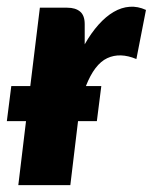

<svg xmlns="http://www.w3.org/2000/svg" viewBox="-29 -541 446 561"><path d="M59.5 -289.5 87.5 -518.5H167.5Q191.5 -518.5 205 -507.2Q218.5 -496 218.5 -470.5V-411.5Q237.5 -445 259 -469Q280.5 -493 303.2 -506.2Q326 -519.5 349.8 -521.2Q373.5 -523 397.5 -512L369.5 -368.5Q321.5 -388.5 284.2 -371Q247 -353.5 222 -289.5H267L254 -187H199L176.5 0H24.5L47 -187H-9L4 -289.5Z"/></svg>

Font: Lato Black
Style: Italic
Weight: 900
Italic angle: -7°
Designer: Lukasz Dziedzic
Foundry: tyPoland Lukasz Dziedzic
Version: Version 2.007; 2014-02-27